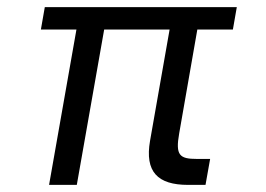

<svg xmlns="http://www.w3.org/2000/svg" viewBox="-20 -520 749 540"><path d="M509 0H558L571 -73H534C485 -73 473 -83 484 -145L535 -437H635L646 -500H106L95 -437H195L118 0H196L273 -437H457L402 -124C387 -37 423 0 509 0Z"/></svg>

Font: Uncut Sans
Style: Italic
Weight: 400
Italic angle: -10°
Designer: Kasper Nordkvist
Foundry: Uncut Type
Version: Version 1.111;FEAKit 1.0